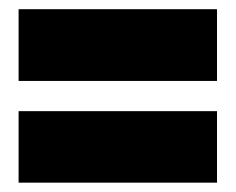

<svg xmlns="http://www.w3.org/2000/svg" viewBox="-20 -555 507 413"><path d="M446.8 -380.9H20V-535.2H446.8ZM446.8 -162.1H20V-315.9H446.8Z"/></svg>

Font: Squarion Black
Style: Regular
Weight: 900
Designer: Natanael Gama
Version: Version 1.00;September 12, 2019;FontCreator 11.5.0.2425 64-b